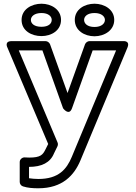

<svg xmlns="http://www.w3.org/2000/svg" viewBox="-20 -774 729 1032"><path d="M136 123C204 123 250 100 270 51L289 12C292 5 292 -3 289 -9L81 -503H208L319 -192C319 -192 351 -148 367 -192L478 -503H604L366 69C338 136 295 188 186 188C167 188 150 186 136 184ZM111 72C100 72 86 82 86 97V204C86 214 93 225 104 228C129 236 156 238 186 238C317 238 379 167 412 89L665 -518C681 -557 642 -553 642 -553H461C452 -553 441 -546 437 -536L343 -274L249 -536C246 -544 236 -553 225 -553H43C1 -553 20 -518 20 -518L239 0L224 30C210 58 198 73 137 73C131 73 121 72 111 72ZM203 -630C163 -630 146 -648 146 -667C146 -685 164 -704 203 -704C241 -704 258 -685 258 -667C258 -648 242 -630 203 -630ZM203 -580C256 -580 308 -610 308 -667C308 -723 256 -754 203 -754C150 -754 96 -724 96 -667C96 -609 149 -580 203 -580ZM488 -629C449 -629 432 -648 432 -667C432 -685 449 -704 488 -704C526 -704 544 -685 544 -667C544 -648 526 -629 488 -629ZM488 -579C541 -579 594 -611 594 -667C594 -723 541 -754 488 -754C435 -754 382 -724 382 -667C382 -610 434 -579 488 -579Z"/></svg>

Font: Asimov
Style: XWidOu
Weight: 500
Designer: Google
Version: Version 2.000980; 2014